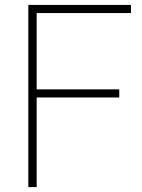

<svg xmlns="http://www.w3.org/2000/svg" viewBox="-20 -760 577 780"><path d="M512 -707H129V-397H464.5V-364H129V0H95V-740H512Z"/></svg>

Font: Encode Sans Thin
Style: Regular
Weight: 250
Designer: Multiple Designers
Foundry: Impallari Type
Version: Version 2.000